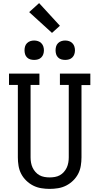

<svg xmlns="http://www.w3.org/2000/svg" viewBox="-20 -1209 640 1237"><path d="M300 8Q273 8 245.5 3.5Q218 -1 193.5 -13.5Q169 -26 149 -45.5Q129 -65 116.5 -89Q104 -113 99.5 -140.5Q95 -168 95 -195V-662H38V-735H234V-662H177V-195Q177 -178 180 -161Q183 -144 190 -129Q197 -114 208.5 -101Q220 -88 234.5 -80Q249 -72 266 -69Q283 -66 300 -66Q317 -66 334 -69Q351 -72 365.5 -80Q380 -88 391.5 -101Q403 -114 410 -129Q417 -144 420 -161Q423 -178 423 -195V-662H366V-735H562V-661H505V-195Q505 -168 500.5 -140.5Q496 -113 483.5 -89Q471 -65 451 -45.5Q431 -26 406.5 -13.5Q382 -1 354.5 3.5Q327 8 300 8ZM400 -823Q387 -823 375 -826.5Q363 -830 354 -839Q345 -848 341.5 -860Q338 -872 338 -885Q338 -898 341.5 -910Q345 -922 354 -931Q363 -940 375 -944Q387 -948 400 -948Q413 -948 425 -944Q437 -940 446 -931Q455 -922 459 -910Q463 -898 463 -885Q463 -872 459 -860Q455 -848 446 -839Q437 -830 425 -826.5Q413 -823 400 -823ZM200 -823Q187 -823 175 -826.5Q163 -830 154 -839Q145 -848 141.5 -860Q138 -872 138 -885Q138 -898 141.5 -910Q145 -922 154 -931Q163 -940 175 -944Q187 -948 200 -948Q213 -948 225 -944Q237 -940 246 -931Q255 -922 259 -910Q263 -898 263 -885Q263 -872 259 -860Q255 -848 246 -839Q237 -830 225 -826.5Q213 -823 200 -823ZM315 -997 168 -1131 232 -1189 366 -1043Z"/></svg>

Font: Iosevka Slab Extended
Style: Regular
Weight: 400
Width: 7
Monospace: yes
Designer: Belleve Invis
Foundry: Belleve Invis
Version: Version 11.1.1; ttfautohint (v1.8.3)